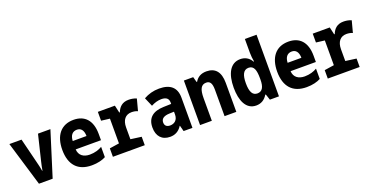

<svg xmlns="http://www.w3.org/2000/svg" viewBox="-29 -1487 4299 2225"><g transform="rotate(-20 2120.0 -375.0)"><path d="M177 0H346L518 -549H365L290 -239C280 -196 273 -166 267 -128H263C257 -166 250 -196 239 -239L162 -549H12Z M827 10C901 10 959 -6 1000 -28V-155C961 -132 910 -115 848 -115C772 -115 717 -152 713 -228H1025V-305C1025 -474 941 -559 805 -559C649 -559 565 -450 565 -275C565 -91 656 10 827 10ZM884 -331H714C717 -402 750 -438 803 -438C852 -438 883 -404 884 -331Z M1089 0H1482V-104L1349 -122V-267C1349 -358 1392 -412 1468 -412C1493 -412 1522 -407 1543 -397L1581 -540C1544 -556 1510 -559 1483 -559C1406 -559 1364 -516 1341 -457H1334L1313 -549H1103V-440L1208 -427V-122L1089 -104Z M1794 10C1850 10 1901 -12 1939 -72H1942L1961 0H2070V-373C2070 -497 1999 -560 1861 -560C1789 -560 1727 -542 1670 -510L1717 -401C1758 -423 1801 -436 1844 -436C1899 -436 1933 -415 1933 -362V-345L1836 -342C1713 -338 1635 -285 1635 -161C1635 -55 1692 10 1794 10ZM1838 -114C1800 -114 1772 -131 1772 -174C1772 -222 1810 -245 1877 -247L1933 -249V-214C1933 -146 1889 -114 1838 -114Z M2164 0H2309V-279C2309 -387 2334 -438 2398 -438C2444 -438 2466 -406 2466 -327V0H2611V-358C2611 -494 2552 -560 2444 -560C2376 -560 2331 -531 2303 -483H2297L2279 -549H2164Z M2855 10C2914 10 2961 -17 2994 -72H3001L3025 0H3137V-760H2993V-589C2993 -554 2997 -515 3004 -479H2998C2967 -534 2918 -559 2861 -559C2737 -559 2678 -442 2678 -273C2678 -112 2731 10 2855 10ZM2915 -117C2857 -117 2828 -165 2828 -273C2828 -375 2854 -432 2918 -432C2983 -432 3002 -374 3002 -272V-256C3002 -164 2975 -117 2915 -117Z M3477 10C3551 10 3609 -6 3650 -28V-155C3611 -132 3560 -115 3498 -115C3422 -115 3367 -152 3363 -228H3675V-305C3675 -474 3591 -559 3455 -559C3299 -559 3215 -450 3215 -275C3215 -91 3306 10 3477 10ZM3534 -331H3364C3367 -402 3400 -438 3453 -438C3502 -438 3533 -404 3534 -331Z M3739 0H4132V-104L3999 -122V-267C3999 -358 4042 -412 4118 -412C4143 -412 4172 -407 4193 -397L4231 -540C4194 -556 4160 -559 4133 -559C4056 -559 4014 -516 3991 -457H3984L3963 -549H3753V-440L3858 -427V-122L3739 -104Z"/></g></svg>

Font: Noto Sans Mono Condensed ExtraBold
Style: Regular
Weight: 800
Width: 3
Designer: Monotype Design Team
Foundry: Monotype Imaging Inc.
Version: Version 2.014